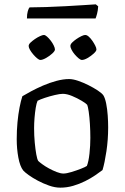

<svg xmlns="http://www.w3.org/2000/svg" viewBox="-20 -864 574 884"><path d="M258 0Q233 0 206 -9.5Q179 -19 154.5 -32Q130 -45 112 -58Q94 -71 87 -79Q72 -98 64.5 -138.5Q57 -179 57 -223Q57 -264 60.5 -301Q64 -338 70 -369Q76 -400 83 -421Q98 -430 123 -443.5Q148 -457 178 -470Q208 -483 239.5 -491.5Q271 -500 298 -500Q316 -500 339.5 -492Q363 -484 387 -472Q411 -460 430 -447.5Q449 -435 456 -425Q464 -412 469 -386.5Q474 -361 476 -332Q478 -303 478 -278Q478 -221 470 -167.5Q462 -114 452 -81Q439 -71 418.5 -57Q398 -43 372 -30Q346 -17 317 -8.5Q288 0 258 0ZM272 -65Q286 -65 309 -72Q332 -79 352.5 -87Q373 -95 380 -100Q388 -120 392 -157Q396 -194 396 -229Q396 -261 394 -293Q392 -325 388.5 -349.5Q385 -374 381 -382Q376 -388 356 -400Q336 -412 312 -422Q288 -432 269 -432Q256 -432 232.5 -426.5Q209 -421 186.5 -413.5Q164 -406 153 -400Q148 -389 144.5 -367.5Q141 -346 139 -321.5Q137 -297 137 -274Q137 -239 140 -207.5Q143 -176 147 -153.5Q151 -131 156 -123Q161 -118 174.5 -108Q188 -98 205.5 -88.5Q223 -79 241 -72Q259 -65 272 -65ZM357 -588Q351 -588 342 -595.5Q333 -603 324 -613.5Q315 -624 309.5 -635Q304 -646 304 -652Q304 -660 312 -668Q320 -676 331.5 -684Q343 -692 354.5 -697.5Q366 -703 372 -703Q380 -703 388.5 -695.5Q397 -688 405 -676.5Q413 -665 418.5 -654Q424 -643 424 -636Q424 -629 411.5 -617.5Q399 -606 383.5 -597Q368 -588 357 -588ZM166 -588Q160 -588 151 -595.5Q142 -603 133 -613.5Q124 -624 118 -634.5Q112 -645 112 -652Q112 -660 120.5 -668Q129 -676 140.5 -684Q152 -692 164 -697.5Q176 -703 182 -703Q188 -703 196.5 -695.5Q205 -688 213.5 -677Q222 -666 227.5 -654.5Q233 -643 233 -636Q233 -629 220.5 -617.5Q208 -606 192 -597Q176 -588 166 -588ZM104 -779Q104 -799 108 -812.5Q112 -826 116 -830Q147 -830 191.5 -831.5Q236 -833 282.5 -835.5Q329 -838 366.5 -840.5Q404 -843 421 -844L432 -835Q431 -816 427 -801Q423 -786 420 -779Z"/></svg>

Font: Texturina Medium 12pt Light
Style: Regular
Weight: 300
Version: Version 1.002